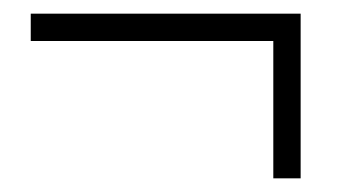

<svg xmlns="http://www.w3.org/2000/svg" viewBox="-20 -389 494 281"><path d="M25 -369H420V-329H25ZM380 -358H420V-128H380Z"/></svg>

Font: Phudu
Style: Bold
Weight: 700
Version: Version 1.005;gftools[0.9.23]